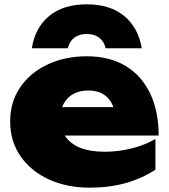

<svg xmlns="http://www.w3.org/2000/svg" viewBox="-20 -850 782 887"><path d="M395 17Q289 17 206 -21Q123 -59 75 -128Q27 -197 27 -289Q27 -379 73.5 -447Q120 -515 200.5 -552.5Q281 -590 381 -590Q486 -590 560 -545.5Q634 -501 673.5 -418.5Q713 -336 713 -224H214V-355H581L514 -310Q510 -349 494 -376.5Q478 -404 451.5 -418Q425 -432 389 -432Q348 -432 319 -416Q290 -400 274.5 -371.5Q259 -343 259 -307Q259 -256 281.5 -221Q304 -186 350 -167.5Q396 -149 464 -149Q526 -149 587 -164Q648 -179 698 -208V-66Q637 -26 561.5 -4.5Q486 17 395 17ZM635 -627H468Q461 -659 438 -676Q415 -693 381 -693Q346 -693 323.5 -676Q301 -659 293 -627H127Q142 -722 207 -776Q272 -830 381 -830Q489 -830 554 -776Q619 -722 635 -627Z"/></svg>

Font: Unbounded ExtraBold
Style: Regular
Weight: 800
Designer: Luke Prowse, Jean-Baptiste Morizot, Fátima Lázaro, Florian Runge
Foundry: NaN
Version: Version 1.701;gftools[0.9.28.dev5+ged2979d]